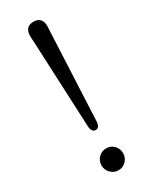

<svg xmlns="http://www.w3.org/2000/svg" viewBox="-193 -775 654 826"><g transform="rotate(-30 133.5 -362.0)"><path d="M135 -730Q157.5 -730 167.5 -717.5Q177.5 -705 177.5 -686Q177.5 -680.5 177 -671Q176.5 -661.5 176 -652.5L156 -221.5Q153.5 -192.5 135 -192.5Q116 -192.5 113 -220.5L93.5 -652.5Q92.5 -661.5 92.2 -671Q92 -680.5 92 -686Q92 -705 102 -717.5Q112 -730 135 -730ZM133 6.5Q111 6.5 95.2 -9.5Q79.5 -25.5 79.5 -47.5Q79.5 -70.5 95.2 -86.2Q111 -102 133 -102Q156 -102 171.2 -86.2Q186.5 -70.5 186.5 -47.5Q186.5 -25.5 171.2 -9.5Q156 6.5 133 6.5Z"/></g></svg>

Font: Fraunces 72pt SuperSoft Light
Style: Regular
Weight: 300
Version: Version 1.000;[0bf87f6ff]